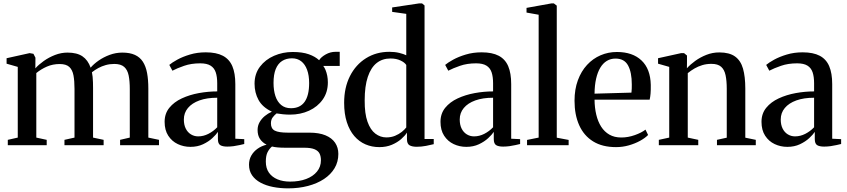

<svg xmlns="http://www.w3.org/2000/svg" viewBox="-20 -838 4890 1108"><path d="M25 0V-31L82.5 -44V-452L18 -470.5V-502L151 -531.5L173 -527.5L184.5 -505L184 -443.5Q203 -465 232.5 -486Q262 -507 297.5 -520.8Q333 -534.5 369.5 -534.5Q424 -534.5 455.8 -513Q487.5 -491.5 503 -447.5Q520.5 -468.5 549.2 -488.5Q578 -508.5 613.2 -521.5Q648.5 -534.5 686 -534.5Q729.5 -534.5 758.5 -521.2Q787.5 -508 804.5 -481.8Q821.5 -455.5 828.8 -416.5Q836 -377.5 836 -326.5V-44L897.5 -31V0H673V-31L729 -44V-323.5Q729 -370 722.5 -402.2Q716 -434.5 696.8 -451.8Q677.5 -469 639.5 -469Q613.5 -469 590.2 -462.5Q567 -456 547.2 -445.2Q527.5 -434.5 510.5 -421Q513 -410 514.5 -395Q516 -380 516.5 -363Q517 -346 517 -329.5V-44L578 -31V0H352V-31L410 -44V-324.5Q410 -371 404 -403Q398 -435 379.8 -451.8Q361.5 -468.5 324.5 -468.5Q284.5 -468.5 250.8 -453.8Q217 -439 189.5 -416.5V-44L249.5 -31V0Z M1079 9.5Q1040 9.5 1006 -6.5Q972 -22.5 951 -54.8Q930 -87 930 -135Q930 -182.5 957.2 -216Q984.5 -249.5 1029.2 -270.2Q1074 -291 1127.5 -300.8Q1181 -310.5 1233.5 -310.5V-357.5Q1233.5 -395 1225 -420.5Q1216.5 -446 1195.2 -459.2Q1174 -472.5 1135.5 -472.5Q1083.5 -472.5 1042.5 -458.2Q1001.5 -444 975 -430L957 -463.5Q972 -476.5 1002.8 -493.5Q1033.5 -510.5 1075.8 -523.2Q1118 -536 1167.5 -536Q1228.5 -536 1266 -516.2Q1303.5 -496.5 1320.8 -456Q1338 -415.5 1338 -352.5V-37.5L1389.5 -35V-7Q1379 -4.5 1362.8 -0.8Q1346.5 3 1328 5.5Q1309.5 8 1291.5 8Q1264.5 8 1251 -0.5Q1237.5 -9 1237.5 -35.5V-77Q1227.5 -61.5 1205.5 -41Q1183.5 -20.5 1151.5 -5.5Q1119.5 9.5 1079 9.5ZM1123.5 -51Q1154 -51 1182.5 -65.5Q1211 -80 1233.5 -103.5V-274Q1174 -274 1131 -258.5Q1088 -243 1064.5 -214.8Q1041 -186.5 1041 -148.5Q1041 -117.5 1052 -95.8Q1063 -74 1082 -62.5Q1101 -51 1123.5 -51Z M1642.5 249Q1597 249 1556 241Q1515 233 1483.8 216.2Q1452.5 199.5 1434.8 173.8Q1417 148 1417 112.5Q1417 83 1430.2 59.8Q1443.5 36.5 1466.5 20.2Q1489.5 4 1518.5 -3Q1494 -15.5 1480.2 -36.2Q1466.5 -57 1466.5 -88Q1466.5 -112.5 1478 -132.8Q1489.5 -153 1508.2 -168.5Q1527 -184 1549 -193.5Q1495 -219 1472 -261Q1449 -303 1449 -355Q1449 -412 1480.2 -453.2Q1511.5 -494.5 1561.8 -516.2Q1612 -538 1669 -538Q1725 -538 1762.2 -524.8Q1799.5 -511.5 1821.5 -490.5Q1833 -509 1859.8 -524Q1886.5 -539 1916 -539H1940.5V-457.5H1845.5Q1853 -448 1859 -433.2Q1865 -418.5 1868.5 -400.5Q1872 -382.5 1872 -362.5Q1872 -305.5 1842.5 -263.8Q1813 -222 1763.5 -199.2Q1714 -176.5 1653.5 -176.5Q1634 -176.5 1613.2 -178.5Q1592.5 -180.5 1576 -183.5Q1564.5 -174.5 1554 -161Q1543.5 -147.5 1543.5 -126Q1543.5 -95.5 1566 -84Q1588.5 -72.5 1641 -72.5H1765Q1821.5 -72.5 1858.5 -57Q1895.5 -41.5 1914 -14Q1932.5 13.5 1932.5 50.5Q1932.5 96 1910.8 132.5Q1889 169 1849.8 195Q1810.5 221 1757.5 235Q1704.5 249 1642.5 249ZM1654 210Q1706.5 210 1746.5 195Q1786.5 180 1809.2 152.2Q1832 124.5 1832 87Q1832 64 1824 48Q1816 32 1795 23.2Q1774 14.5 1735.5 14.5H1626.5Q1602.5 14.5 1583 12.8Q1563.5 11 1549.5 7.5Q1534.5 20 1524.2 40Q1514 60 1514 94.5Q1514 133 1532 158.5Q1550 184 1581.5 197Q1613 210 1654 210ZM1659 -213.5Q1711.5 -213.5 1737.8 -250.2Q1764 -287 1764 -358.5Q1764 -403 1752.2 -435Q1740.5 -467 1718.5 -484.2Q1696.5 -501.5 1665 -501.5Q1632 -501.5 1608 -486.2Q1584 -471 1571.2 -439.5Q1558.5 -408 1558.5 -359.5Q1558.5 -317 1569.2 -284Q1580 -251 1602.5 -232.2Q1625 -213.5 1659 -213.5Z M2169 11Q2126 11 2089 -5Q2052 -21 2024.5 -53Q1997 -85 1981.5 -133Q1966 -181 1966 -244.5Q1966 -332.5 1999.5 -398.8Q2033 -465 2092.2 -502Q2151.5 -539 2227 -539Q2258 -539 2283.8 -532.8Q2309.5 -526.5 2324.5 -519V-758L2243 -769.5V-795L2399.5 -818.5H2415.5L2430 -806.5V-36H2483V-6Q2465.5 -1.5 2438.5 3.8Q2411.5 9 2385 9Q2358.5 9 2343.5 0.5Q2328.5 -8 2328.5 -35V-73Q2317.5 -55 2295.2 -35.5Q2273 -16 2241.2 -2.5Q2209.5 11 2169 11ZM2209.5 -45Q2237 -45 2259.5 -54.2Q2282 -63.5 2298.8 -77Q2315.5 -90.5 2324.5 -102.5V-463Q2315.5 -477.5 2291.2 -489Q2267 -500.5 2233.5 -500.5Q2186.5 -500.5 2153.5 -474.2Q2120.5 -448 2102.5 -394.2Q2084.5 -340.5 2084.5 -258.5Q2084 -182.5 2100.8 -135.5Q2117.5 -88.5 2146.2 -66.8Q2175 -45 2209.5 -45Z M2671 9.5Q2632 9.5 2598 -6.5Q2564 -22.5 2543 -54.8Q2522 -87 2522 -135Q2522 -182.5 2549.2 -216Q2576.5 -249.5 2621.2 -270.2Q2666 -291 2719.5 -300.8Q2773 -310.5 2825.5 -310.5V-357.5Q2825.5 -395 2817 -420.5Q2808.5 -446 2787.2 -459.2Q2766 -472.5 2727.5 -472.5Q2675.5 -472.5 2634.5 -458.2Q2593.5 -444 2567 -430L2549 -463.5Q2564 -476.5 2594.8 -493.5Q2625.5 -510.5 2667.8 -523.2Q2710 -536 2759.5 -536Q2820.5 -536 2858 -516.2Q2895.5 -496.5 2912.8 -456Q2930 -415.5 2930 -352.5V-37.5L2981.5 -35V-7Q2971 -4.5 2954.8 -0.8Q2938.5 3 2920 5.5Q2901.5 8 2883.5 8Q2856.5 8 2843 -0.5Q2829.5 -9 2829.5 -35.5V-77Q2819.5 -61.5 2797.5 -41Q2775.5 -20.5 2743.5 -5.5Q2711.5 9.5 2671 9.5ZM2715.5 -51Q2746 -51 2774.5 -65.5Q2803 -80 2825.5 -103.5V-274Q2766 -274 2723 -258.5Q2680 -243 2656.5 -214.8Q2633 -186.5 2633 -148.5Q2633 -117.5 2644 -95.8Q2655 -74 2674 -62.5Q2693 -51 2715.5 -51Z M3088.5 -44V-753L3018.5 -765.5V-792.5L3163 -818.5H3176L3193 -805.5V-43.5L3261.5 -30.5V0H3021.5V-30.5Z M3535 11Q3456 11 3402.8 -22Q3349.5 -55 3322.5 -115.2Q3295.5 -175.5 3295.5 -256.5Q3295.5 -322.5 3314.8 -374.8Q3334 -427 3367.8 -463.5Q3401.5 -500 3445.8 -519Q3490 -538 3540 -538Q3630.5 -538 3682 -489.2Q3733.5 -440.5 3735.5 -348.5Q3736 -317.5 3734.2 -297.2Q3732.5 -277 3729 -263H3411Q3411.5 -216 3421 -176.2Q3430.5 -136.5 3449.2 -107Q3468 -77.5 3496.8 -61Q3525.5 -44.5 3565.5 -44.5Q3604.5 -44.5 3643.8 -58.5Q3683 -72.5 3705 -90L3720 -59Q3703 -41.5 3674 -25.5Q3645 -9.5 3609 0.8Q3573 11 3535 11ZM3411 -297.5 3624 -303.5Q3625.5 -315 3625.8 -327.2Q3626 -339.5 3626 -351Q3626 -420.5 3604.5 -460.2Q3583 -500 3532 -500Q3504 -500 3481.8 -486.5Q3459.5 -473 3444 -447Q3428.5 -421 3420 -383.5Q3411.5 -346 3411 -297.5Z M3842 -44V-452L3777.5 -470.5V-502L3911 -531.5H3927.5L3944.5 -517.5V-477.5L3944 -444Q3963 -465.5 3992 -486.5Q4021 -507.5 4056.5 -521.5Q4092 -535.5 4131 -535.5Q4189 -535.5 4221.8 -512Q4254.5 -488.5 4267.8 -442Q4281 -395.5 4281 -327V-43.5L4341.5 -31V0H4117.5V-31L4174 -43.5V-325.5Q4174 -371.5 4167.2 -403.8Q4160.5 -436 4141.5 -452.8Q4122.5 -469.5 4085.5 -469.5Q4057 -469.5 4033 -462.2Q4009 -455 3988.2 -443Q3967.5 -431 3949 -416V-44L4009.5 -31V0H3782V-31Z M4523.5 9.5Q4484.5 9.5 4450.5 -6.5Q4416.5 -22.5 4395.5 -54.8Q4374.5 -87 4374.5 -135Q4374.5 -182.5 4401.8 -216Q4429 -249.5 4473.8 -270.2Q4518.5 -291 4572 -300.8Q4625.5 -310.5 4678 -310.5V-357.5Q4678 -395 4669.5 -420.5Q4661 -446 4639.8 -459.2Q4618.5 -472.5 4580 -472.5Q4528 -472.5 4487 -458.2Q4446 -444 4419.5 -430L4401.5 -463.5Q4416.5 -476.5 4447.2 -493.5Q4478 -510.5 4520.2 -523.2Q4562.5 -536 4612 -536Q4673 -536 4710.5 -516.2Q4748 -496.5 4765.2 -456Q4782.5 -415.5 4782.5 -352.5V-37.5L4834 -35V-7Q4823.5 -4.5 4807.2 -0.8Q4791 3 4772.5 5.5Q4754 8 4736 8Q4709 8 4695.5 -0.5Q4682 -9 4682 -35.5V-77Q4672 -61.5 4650 -41Q4628 -20.5 4596 -5.5Q4564 9.5 4523.5 9.5ZM4568 -51Q4598.5 -51 4627 -65.5Q4655.5 -80 4678 -103.5V-274Q4618.5 -274 4575.5 -258.5Q4532.5 -243 4509 -214.8Q4485.5 -186.5 4485.5 -148.5Q4485.5 -117.5 4496.5 -95.8Q4507.5 -74 4526.5 -62.5Q4545.5 -51 4568 -51Z"/></svg>

Font: Merriweather 96pt Medium
Style: Regular
Weight: 500
Version: Version 2.100